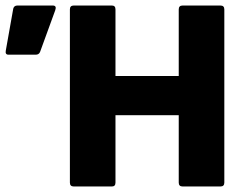

<svg xmlns="http://www.w3.org/2000/svg" viewBox="-20 -675 891 695"><path d="M247 0Q233 0 233 -14V-641Q233 -655 247 -655H385Q398 -655 398 -641V-400H627V-641Q627 -655 641 -655H778Q792 -655 792 -641V-14Q792 0 778 0H641Q627 0 627 -14V-258H398V-14Q398 0 385 0ZM11 -477Q-2 -477 1 -492L28 -644Q31 -655 43 -655H171Q186 -655 180 -638L125 -487Q121 -477 109 -477Z"/></svg>

Font: Sofia Sans Black
Style: Regular
Weight: 900
Designer: Botio Nikoltchev, Ani Petrova
Foundry: lettersoup
Version: Version 4.100; ttfautohint (v1.8.3)